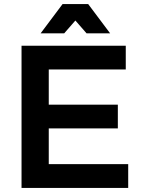

<svg xmlns="http://www.w3.org/2000/svg" viewBox="-20 -925 701 945"><path d="M86 -700H599V-583H220V-410H560V-293H220V-117H611V0H86ZM522 -761H406L351 -824L296 -761H180L288 -905H414Z"/></svg>

Font: Montserrat arm2 Medium
Style: Regular
Weight: 500
Designer: Julieta Ulanovsky
Foundry: Julieta Ulanovsky
Version: Version 6.000